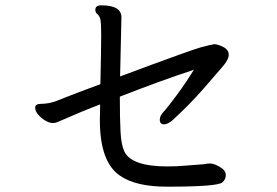

<svg xmlns="http://www.w3.org/2000/svg" viewBox="-20 -720 1040 721"><path d="M607 -19Q490 -19 431 -60Q355 -111 355 -269L356 -328Q290 -303 199 -263Q189 -258 178 -258Q166 -258 150.5 -267Q135 -276 123.5 -289.5Q112 -303 112 -315Q112 -330 133 -330Q165 -330 194.5 -342Q224 -354 269 -371Q314 -388 357 -404Q360 -541 360 -589Q360 -637 356.5 -649Q353 -661 345.5 -667Q338 -673 338 -683Q338 -700 360 -700Q436 -700 436 -655L431 -433Q702 -534 736.5 -543Q771 -552 784 -554Q798 -554 818.5 -543.5Q839 -533 839 -514Q839 -497 817 -471Q795 -445 742.5 -385Q690 -325 625 -266Q608 -253 596 -253Q580 -253 580 -271Q580 -285 594.5 -300.5Q609 -316 643.5 -362.5Q678 -409 708 -458Q586 -418 430 -357Q430 -277 432.5 -227Q435 -177 447 -151Q474 -95 609 -95Q643 -95 676.5 -98Q710 -101 728.5 -102Q747 -103 752.5 -104.5Q758 -106 768 -106Q789 -106 816 -86Q828 -76 828 -62Q828 -47 815 -35Q797 -19 607 -19Z"/></svg>

Font: LXGW WenKai Medium
Style: Regular
Weight: 500
Designer: LXGW / Fontworks Inc.
Foundry: LXGW / Fontworks Inc.
Version: Version 1.501; October 10, 2024